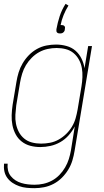

<svg xmlns="http://www.w3.org/2000/svg" viewBox="-23 -761 543 1004"><path d="M157 223Q136 223 116 221Q96 219 77.5 212.5Q59 206 43 195.5Q27 185 15.5 169.5Q4 154 0 135Q-4 116 -2 95H17Q15 113 19 130Q23 147 33.5 160Q44 173 58 182Q72 191 88.5 196Q105 201 123 203Q141 205 158 205Q181 205 204 200Q227 195 248.5 183.5Q270 172 287.5 154Q305 136 317.5 114.5Q330 93 337 70.5Q344 48 348 25L368 -100Q355 -75 336 -53.5Q317 -32 292.5 -18Q268 -4 241 2Q214 8 188 8Q161 8 136 1.5Q111 -5 91 -20.5Q71 -36 59 -58.5Q47 -81 42 -106.5Q37 -132 38 -159Q39 -186 43 -213L63 -333Q67 -358 74.5 -382.5Q82 -407 95.5 -430Q109 -453 128 -472.5Q147 -492 170.5 -505Q194 -518 219.5 -523Q245 -528 270 -528Q298 -528 325 -520.5Q352 -513 371.5 -496Q391 -479 403 -455Q415 -431 419 -404L438 -520H458L367 28Q363 53 355.5 78Q348 103 334 126Q320 149 300.5 168.5Q281 188 257 200.5Q233 213 207.5 218Q182 223 157 223ZM192 -10Q215 -10 238.5 -14.5Q262 -19 283.5 -31Q305 -43 323 -60.5Q341 -78 353.5 -99Q366 -120 372.5 -143Q379 -166 383 -189L403 -309Q407 -333 408 -357.5Q409 -382 405 -405Q401 -428 390 -448.5Q379 -469 361.5 -483.5Q344 -498 321 -504Q298 -510 273 -510Q250 -510 226.5 -505Q203 -500 182 -488.5Q161 -477 143 -459Q125 -441 112.5 -420Q100 -399 93 -376Q86 -353 82 -330L62 -210Q59 -186 57.5 -161.5Q56 -137 60.5 -114Q65 -91 75.5 -71Q86 -51 103.5 -36.5Q121 -22 144 -16Q167 -10 192 -10ZM291 -586Q287 -586 282.5 -587Q278 -588 275 -591.5Q272 -595 272 -599Q272 -603 272 -608Q278 -642 289 -676Q300 -710 320 -741L335 -732Q320 -708 309.5 -682Q299 -656 294 -630H298Q302 -630 306.5 -629Q311 -628 314 -624.5Q317 -621 317 -616.5Q317 -612 316 -608Q316 -603 314 -599Q312 -595 308 -591.5Q304 -588 299.5 -587Q295 -586 291 -586Z"/></svg>

Font: Iosevka Thin
Style: Italic
Weight: 100
Italic angle: -9°
Monospace: yes
Designer: Belleve Invis
Foundry: Belleve Invis
Version: Version 32.5.0; ttfautohint (v1.8.4)